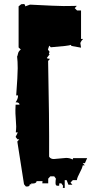

<svg xmlns="http://www.w3.org/2000/svg" viewBox="-20 -883 451 937"><path d="M103 -852.1 126.5 -860.4Q258.3 -853.5 290.8 -853.5Q323.2 -853.5 335.9 -854Q348.6 -854.5 355 -854.5L344.7 -843.3L356 -832H375.5V-692.9H385.3Q377 -685.1 372.1 -673.3L375.5 -650.4L328.6 -658.7L326.2 -664.1Q317.9 -659.2 228 -652.3L220.2 -660.2L213.9 -641.1L221.7 -630.4L218.3 -618.7H222.7L208.5 -600.1Q211.9 -596.2 220.7 -596.2H224.1L214.8 -585.4Q220.7 -308.6 219.7 -118.7Q226.1 -106.9 242.7 -106.9L302.7 -112.3Q320.8 -112.3 334.5 -104.5L336.9 -111.3H405.3L394.5 -86.9H383.8L393.6 -76.2H383.8Q381.8 -63 369.4 -40.3Q356.9 -17.6 355 -3.9H335.4L324.2 7.8L333.5 18.6H314L305.2 -3.9H295.9V34.2H286.6L287.6 23.4L279.3 11.7H269.5L268.6 23.4H259.8Q251 23.4 251 10.5Q251 -2.4 252.9 -11.2L244.6 -22.5H225.6L215.3 -11.2V11.7H186.5L187.5 1H158.7Q157.7 12.7 138.2 12.7Q136.7 12.7 134.8 12.2Q132.8 11.7 131.8 11.7L133.8 16.1H125.5Q125.5 27.3 111.8 27.3L106 26.9L97.2 16.1L64.5 -192.4L74.2 -203.1H65.4L56.2 -214.8L66.9 -236.8H57.1Q59.1 -254.4 59.1 -265.4Q59.1 -276.4 56.9 -304.4Q54.7 -332.5 55.2 -346.7L56.2 -372.1H75.2Q75.2 -383.8 56.2 -383.8Q67.9 -400.4 67.9 -414.6V-417.5H59.1Q66.4 -516.6 66.4 -550Q66.4 -583.5 63.5 -606.9Q65.4 -609.4 67.9 -621.3Q70.3 -633.3 81.5 -641.1L70.8 -651.4V-852.1L83.5 -862.3L95.2 -863.3Q103 -863.3 103 -852.1Z"/></svg>

Font: Butcherman Caps
Style: Regular
Weight: 400
Version: Version 001.003